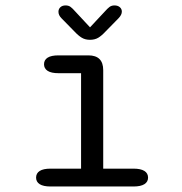

<svg xmlns="http://www.w3.org/2000/svg" viewBox="-20 -677 659 697"><path d="M163.7 0Q137.2 0 124.1 -8.4Q111 -16.8 111 -32.2Q111 -48 124.1 -56.4Q137.2 -64.8 163.7 -64.8H274.3V-411.3H192.3Q166 -411.3 152.9 -419.8Q139.8 -428.3 139.8 -443.8Q139.8 -459.3 152.9 -467.7Q166 -476 192.3 -476H300.8Q354.7 -476 354.7 -422.2V-64.8H464.5Q490.8 -64.8 504.2 -56.4Q517.5 -48 517.5 -32.2Q517.5 -16.8 504.2 -8.4Q490.8 0 464.5 0ZM410.3 -610.7 363.5 -563Q349.2 -547.5 336.7 -540Q324.2 -532.5 306.5 -532.5Q289.3 -532.5 276.8 -540.1Q264.2 -547.7 250 -563L203.2 -610.7Q192.2 -621.8 192.2 -634.2Q192.2 -644.3 199.2 -650.8Q206.3 -657.3 218 -657.3Q229 -657.3 236.2 -651.9Q243.5 -646.5 252.3 -636.3L306.8 -577.8L361.2 -636Q369.8 -645.8 377.3 -651.6Q384.8 -657.3 395.5 -657.3Q407.5 -657.3 414.9 -651Q422.3 -644.7 422.3 -634.8Q422.3 -623.2 410.3 -610.7Z"/></svg>

Font: Sono ExtraLight
Style: Regular
Weight: 200
Designer: Tyler Finck
Foundry: Tyler Finck
Version: Version 2.112